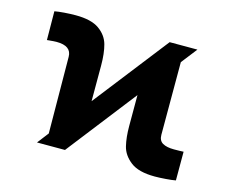

<svg xmlns="http://www.w3.org/2000/svg" viewBox="-82 -651 930 776"><g transform="rotate(15 383.0 -263.5)"><path d="M163.6 -47.4 161.1 -367.2Q161.1 -413.1 98.6 -413.1Q87.9 -413.1 68.4 -411.1L58.6 -410.2L57.6 -530.3Q72.3 -533.2 97.9 -535.2Q123.5 -537.1 145.5 -537.1Q210.9 -537.1 244.1 -513.4Q277.3 -489.7 287.1 -454.1Q296.9 -418.5 296.9 -367.2V-218.3L540 -530.3H656.2L604.5 -463.9V-160.2Q604.5 -135.7 621.3 -126Q638.2 -116.2 668.9 -116.2Q694.3 -116.2 709 -117.2V2.9Q693.4 5.9 667.5 7.8Q641.6 9.8 622.1 9.8Q553.7 9.8 520.3 -16.4Q486.8 -42.5 478.3 -77.9Q469.7 -113.3 469.7 -161.1V-290L244.1 0H127Z"/></g></svg>

Font: Pretendard Std Black
Style: Regular
Weight: 900
Designer: Base glyphs from Inter by Rasmus Andersson; Hangeul glyphs from Noto Sans CJK(Source Han Sans) by Jang Soo-young and Kan
Foundry: Kil Hyung-jin
Version: Version 1.309